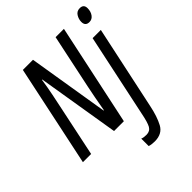

<svg xmlns="http://www.w3.org/2000/svg" viewBox="-265 -885 1273 1273"><g transform="rotate(-45 372.0 -248.5)"><path d="M0 0H77L154 -366Q160 -394 173 -457.5Q186 -521 194 -578H197L292 0H384L536 -714H458L377 -330Q371 -300 361 -249.5Q351 -199 342 -145H339L246 -714H151ZM688 -626Q713 -626 728.5 -647.5Q744 -669 744 -700Q744 -737 707 -737Q679 -737 664.5 -714Q650 -691 650 -665Q650 -626 688 -626ZM435 240Q505 240 533.5 187Q562 134 579 50L704 -536H627L504 44Q490 117 475 143.5Q460 170 426 170Q399 170 384 163V233Q405 240 435 240Z"/></g></svg>

Font: Noto Sans UI Condensed
Style: Italic
Weight: 400
Width: 3
Italic angle: -12°
Designer: Monotype Design Team
Foundry: Monotype Imaging Inc.
Version: Version 1.901